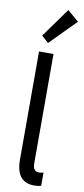

<svg xmlns="http://www.w3.org/2000/svg" viewBox="-110 -1053 479 1098"><g transform="rotate(10 129.5 -504.0)"><path d="M69.3 -124V-752H153.3V-122.1Q153.3 -107.4 155.3 -96.9Q157.2 -86.4 165.5 -78.4Q173.8 -70.3 191.4 -70.3Q199.2 -70.3 214.8 -74.2V2Q200.2 7.8 174.8 7.8Q69.3 7.8 69.3 -124ZM71.3 -844.7 193.4 -1014.6 258.8 -958 111.3 -808.6Z"/></g></svg>

Font: Reddit Sans Strawberry
Style: Regular
Weight: 400
Designer: Stephen Hutchings
Foundry: Reddit
Version: Version 1.013